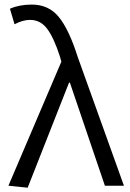

<svg xmlns="http://www.w3.org/2000/svg" viewBox="-20 -829 582 857"><path d="M103.5 8.8 17.6 0 253.9 -553.7 247.1 -578.1Q219.7 -662.1 189.9 -701.2Q160.2 -740.2 114.3 -740.2Q82 -740.2 44.9 -720.7L24.4 -790Q66.4 -808.6 122.1 -808.6Q197.3 -808.6 242.7 -752.9Q288.1 -697.3 327.1 -574.2L533.2 0H448.2L292 -460H288.1Z"/></svg>

Font: Gen Shin Gothic Normal
Style: Regular
Weight: 300
Designer: [Source Han Sans]
Ryoko NISHIZUKA  (kana & ideographs); Paul D. Hunt (Latin, Greek & Cyrillic); Wenlong ZHANG  (bopomofo
Version: Version 1.002.20150607